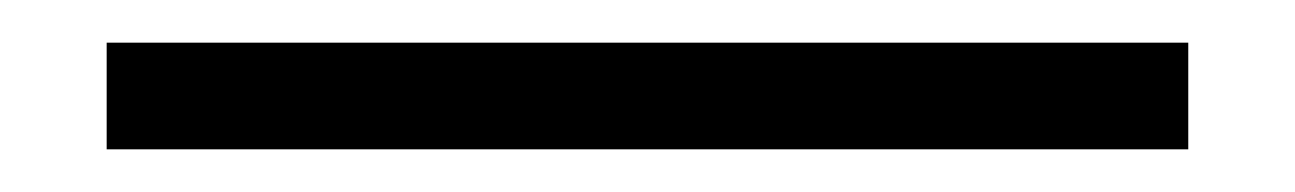

<svg xmlns="http://www.w3.org/2000/svg" viewBox="-20 86 607 90"><path d="M30 156V106H537V156Z"/></svg>

Font: IBM Plex Thai Light
Style: Regular
Weight: 300
Designer: Mike Abbink, Paul van der Laan, Pieter van Rosmalen, Ben Mitchell, Mark Frömberg
Foundry: Bold Monday
Version: Version 1.0